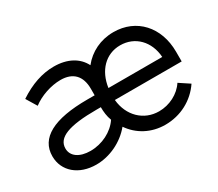

<svg xmlns="http://www.w3.org/2000/svg" viewBox="-101 -740 1092 961"><g transform="rotate(-30 445.5 -260.0)"><path d="M219 6C297 6 376 -32 426 -93C468 -32 536 6 618 6C706 6 785 -36 833 -107L774 -146C743 -98 684 -68 624 -68C535 -68 469 -134 460 -227V-228H846V-284C846 -427 755 -526 623 -526C548 -526 484 -494 441 -440C414 -494 357 -526 278 -526C211 -526 143 -503 74 -457L111 -396C154 -429 218 -451 274 -451C345 -451 384 -411 384 -337C384 -332 384 -306 384 -299H342C147 -299 48 -245 48 -140C48 -54 118 6 219 6ZM462 -296C475 -389 535 -452 619 -452C705 -452 767 -388 773 -296ZM394 -152C360 -101 295 -68 228 -68C164 -68 124 -97 124 -141C124 -204 196 -232 357 -232H381C381 -205 384 -178 394 -152Z"/></g></svg>

Font: Fixel Text Regular
Style: Regular
Weight: 400
Width: 4
Designer: AlfaBravo + MacPaw
Foundry: Kyrylo Tkachov, Marchela Mozhyna, Serhii Makarenko, Maria Weinstein, Zakhar Kryvoshyya
Version: Version 1.211